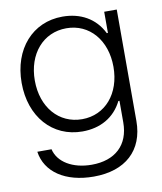

<svg xmlns="http://www.w3.org/2000/svg" viewBox="-86 -627 767 911"><g transform="rotate(-10 297.5 -171.5)"><path d="M292.5 215.8C444.8 215.8 536.6 132.8 536.6 -9.3V-545.9H476.1V-443.8H470.7C433.1 -520 362.3 -557.6 276.4 -557.6C132.3 -557.6 31.7 -444.3 31.7 -281.2C31.7 -117.7 132.3 -4.4 276.4 -4.4C362.3 -4.4 431.6 -42.5 468.8 -117.2H474.1V-13.2C474.1 95.7 405.3 158.7 292.5 158.7C200.2 158.7 131.3 116.7 116.7 53.2H48.3C62.5 152.8 155.3 215.8 292.5 215.8ZM95.2 -281.2C95.2 -409.7 173.3 -500 285.2 -500C396.5 -500 474.1 -409.7 474.1 -281.2C474.1 -152.3 396.5 -62 285.2 -62C173.3 -62 95.2 -152.3 95.2 -281.2Z"/></g></svg>

Font: Guggenheim Sans Display Light
Style: Regular
Weight: 300
Designer: Modified by Tom Baber under direction of Pentagram Design 2023
Foundry: rsms
Version: Version 1.001;Glyphs 3.1.2 (3151)